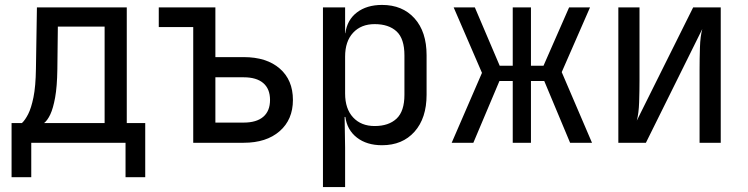

<svg xmlns="http://www.w3.org/2000/svg" viewBox="-20 -580 3040 780"><path d="M27 140V-80H69Q82 -92 94.5 -116.5Q107 -141 116 -185Q125 -229 126 -301L130 -550H495V-80H570V140H490V0H107V140ZM159 -80H405V-472H215L213 -299Q212 -228 204 -184Q196 -140 184.5 -115.5Q173 -91 159 -80Z M765 0V-470H625V-550H855V-348H970Q1063 -348 1116.5 -301.5Q1170 -255 1170 -174Q1170 -94 1116 -47Q1062 0 970 0ZM855 -82H970Q1022 -82 1049.5 -105.5Q1077 -129 1077 -174Q1077 -219 1049.5 -242.5Q1022 -266 970 -266H855Z M1292 180V-550H1382V-445H1383Q1390 -499 1430 -529.5Q1470 -560 1532 -560Q1615 -560 1664 -505.5Q1713 -451 1713 -356V-195Q1713 -100 1664 -45Q1615 10 1532 10Q1470 10 1430 -21Q1390 -52 1383 -105H1380L1382 20V180ZM1502 -68Q1559 -68 1591 -98Q1623 -128 1623 -195V-355Q1623 -423 1591 -452.5Q1559 -482 1502 -482Q1447 -482 1414.5 -447Q1382 -412 1382 -350V-200Q1382 -138 1414.5 -103Q1447 -68 1502 -68Z M1815 0 1938 -284 1823 -550H1909L2010 -313H2063V-550H2137V-313H2188L2292 -550H2377L2262 -287L2385 0H2296L2191 -251H2137V0H2063V-251H2009L1903 0Z M2492 0V-550H2578V-254Q2578 -211 2576.5 -165Q2575 -119 2567 -90L2796 -550H2908V0H2822V-297Q2822 -341 2823.5 -387Q2825 -433 2833 -462L2604 0Z"/></svg>

Font: JetBrainsMonoNL NFM
Style: Regular
Weight: 400
Monospace: yes
Designer: Philipp Nurullin, Konstantin Bulenkov
Foundry: JetBrains
Version: Version 2.304; ttfautohint (v1.8.4.7-5d5b);Nerd Fonts 3.3.0